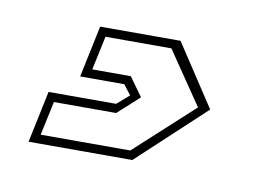

<svg xmlns="http://www.w3.org/2000/svg" viewBox="-37 -63 393 287"><g transform="rotate(10 159.5 80.0)"><path d="M20 174.5 36.5 96H139L157.5 80L146 65H79L95.5 -13.5H217.5L279 80L177.5 174.5ZM36 161H172L260.5 80L206 0H106L95 51.5H153.5L174 80L141.5 109.5H47Z"/></g></svg>

Font: Tourney Thin Thin
Style: Italic
Weight: 250
Italic angle: -12°
Version: Version 1.015